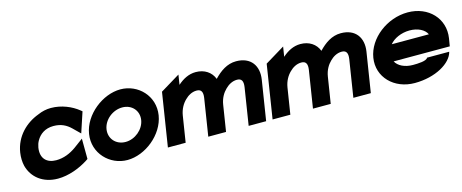

<svg xmlns="http://www.w3.org/2000/svg" viewBox="-34 -873 3116 1295"><g transform="rotate(-15 1524.0 -225.5)"><path d="M52 -225C47 -192 48 -160 55 -131C77 -48 149 11 254 11C328 11 407 -19 466 -57L479 -66L478 -208L413 -160C373 -132 327 -112 274 -112C209 -112 167 -151 179 -226C182 -243 187 -258 195 -272C217 -311 256 -340 314 -340C367 -340 403 -321 434 -291L483 -243L530 -385L519 -394C472 -432 403 -462 329 -462C297 -462 266 -455 237 -442C148 -409 69 -335 52 -225Z M533 -226C512 -95 616 11 739 11C863 11 998 -95 1019 -226C1040 -357 938 -462 814 -462C691 -462 554 -357 533 -226ZM655 -226C665 -290 728 -341 795 -341C861 -341 907 -290 897 -226C887 -162 824 -110 758 -110C691 -110 645 -162 655 -226Z M1023 0H1147L1176 -183C1183 -226 1203 -260 1227 -283C1248 -304 1276 -321 1309 -321C1341 -321 1352 -301 1346 -260L1305 0H1429L1458 -183C1465 -227 1485 -260 1509 -283C1530 -304 1558 -321 1591 -321C1623 -321 1634 -301 1628 -260L1587 0H1709L1753 -278C1768 -372 1720 -443 1617 -443C1554 -443 1504 -407 1461 -362C1442 -412 1396 -443 1335 -443C1286 -443 1244 -420 1208 -388L1219 -457L1082 -374Z M1754 0H1878L1907 -183C1914 -226 1934 -260 1958 -283C1979 -304 2007 -321 2040 -321C2072 -321 2083 -301 2077 -260L2036 0H2160L2189 -183C2196 -227 2216 -260 2240 -283C2261 -304 2289 -321 2322 -321C2354 -321 2365 -301 2359 -260L2318 0H2440L2484 -278C2499 -372 2451 -443 2348 -443C2285 -443 2235 -407 2192 -362C2173 -412 2127 -443 2066 -443C2017 -443 1975 -420 1939 -388L1950 -457L1813 -374Z M2518 -226C2497 -95 2601 11 2745 11C2890 11 3005 -57 3023 -133H2868C2860 -112 2799 -110 2764 -110C2707 -110 2662 -133 2644 -167H3036L3045 -221C3066 -355 2965 -462 2820 -462C2676 -462 2539 -357 2518 -226ZM2662 -282C2689 -316 2743 -341 2801 -341C2859 -341 2905 -317 2921 -282Z"/></g></svg>

Font: Charger Sport
Style: UltNrwObl
Weight: 1000
Designer: Jasper
Foundry: Cannot Into Space Fonts
Version: Version 1.1